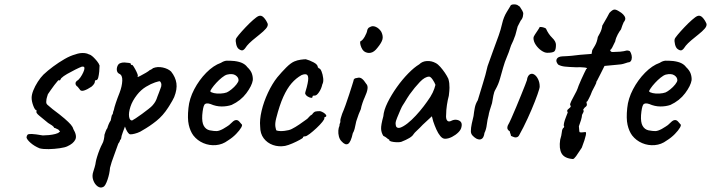

<svg xmlns="http://www.w3.org/2000/svg" viewBox="-20 -661 3192 862"><path d="M158 5Q134 -5 117.5 -19.5Q101 -34 99 -44Q100 -52 103.5 -56Q107 -60 122.5 -59.5Q138 -59 172 -53Q184 -53 199.5 -54.5Q215 -56 228.5 -59.5Q242 -63 246 -68Q251 -69 248 -72.5Q245 -76 241 -80Q237 -81 232 -84Q227 -87 223 -87Q222 -92 213.5 -98Q205 -104 196 -109Q174 -127 157 -141Q140 -155 144 -161Q144 -165 144 -165.5Q144 -166 144 -166Q137 -166 129.5 -186Q122 -206 122 -222Q122 -236 129.5 -255Q137 -274 149.5 -293.5Q162 -313 175 -326Q194 -344 219 -362.5Q244 -381 270 -396Q296 -411 319 -417Q335 -423 351.5 -423Q368 -423 379 -417Q388 -415 397.5 -406Q407 -397 415.5 -386.5Q424 -376 427 -367Q427 -355 425.5 -339.5Q424 -324 421 -312.5Q418 -301 411 -301Q411 -301 408.5 -300.5Q406 -300 406 -295Q406 -285 391 -272Q372 -259 357 -254.5Q342 -250 337 -261Q333 -265 331 -268.5Q329 -272 325 -274Q325 -274 322 -277.5Q319 -281 319 -287Q319 -291 322 -294.5Q325 -298 325 -298Q333 -302 341 -313.5Q349 -325 354 -336.5Q359 -348 359 -353Q359 -359 357.5 -360.5Q356 -362 348 -362Q337 -358 318 -348.5Q299 -339 281.5 -329Q264 -319 255 -310Q251 -303 250 -301.5Q249 -300 245 -300Q245 -304 239 -297.5Q233 -291 224 -279Q215 -267 207 -255.5Q199 -244 195 -238Q194 -234 191 -225Q188 -216 188 -208Q186 -197 192.5 -191Q199 -185 216 -171Q251 -145 270 -128.5Q289 -112 298 -101.5Q307 -91 309 -82Q327 -52 318 -34Q309 -16 282 -4Q272 1 248 4.5Q224 8 199 8.5Q174 9 158 5Z M444 178Q431 185 418 175.5Q405 166 398.5 147.5Q392 129 399 109Q401 103 405 89.5Q409 76 410 66Q411 59 416 42.5Q421 26 427.5 10Q434 -6 438 -13Q444 -23 446.5 -36Q449 -49 449 -56Q451 -63 454.5 -72Q458 -81 462 -86Q464 -94 468 -103.5Q472 -113 477 -120Q479 -127 480.5 -137Q482 -147 486 -148Q487 -152 487.5 -156Q488 -160 491 -167Q493 -178 500 -199Q507 -220 517 -245Q528 -274 529 -299Q530 -324 515 -330Q507 -334 505 -343.5Q503 -353 507 -363.5Q511 -374 519 -377Q528 -381 539 -380.5Q550 -380 559 -378.5Q568 -377 567 -375Q567 -370 572 -369Q574 -372 580.5 -361.5Q587 -351 593 -338.5Q599 -326 599 -321Q597 -317 597 -316.5Q597 -316 601 -316Q601 -316 612 -321.5Q623 -327 635.5 -334.5Q648 -342 652 -346Q652 -346 657.5 -348.5Q663 -351 667 -355Q687 -363 710.5 -358Q734 -353 748 -340Q768 -315 772 -287.5Q776 -260 762 -225Q760 -220 753.5 -208.5Q747 -197 741 -187.5Q735 -178 735 -178Q712 -142 682 -118Q652 -94 620 -76Q610 -69 597 -64.5Q584 -60 574 -58.5Q564 -57 561 -59Q550 -67 541 -93Q536 -80 531.5 -67.5Q527 -55 526 -51Q525 -44 524 -39.5Q523 -35 519 -32Q519 -32 518 -28Q517 -24 511 -16Q501 13 493.5 32.5Q486 52 481.5 66Q477 80 474 92Q472 119 462.5 146.5Q453 174 444 178ZM573 -120Q577 -122 589.5 -130Q602 -138 617.5 -149.5Q633 -161 646.5 -171.5Q660 -182 665 -188Q673 -197 678 -206Q683 -215 687 -228Q690 -236 694 -246Q698 -256 701 -265Q705 -273 704.5 -281.5Q704 -290 698 -296Q694 -297 676 -291Q658 -285 635.5 -271.5Q613 -258 595 -235Q574 -208 565.5 -181.5Q557 -155 559.5 -137.5Q562 -120 573 -120Z M1003 -30Q979 -12 949.5 -9.5Q920 -7 893 -18.5Q866 -30 848 -53Q834 -72 827.5 -100.5Q821 -129 826 -176Q830 -218 852 -260Q874 -302 906 -334.5Q938 -367 972 -379Q986 -388 998 -388.5Q1010 -389 1033 -387Q1056 -384 1069.5 -377Q1083 -370 1090 -360Q1106 -345 1111 -330Q1116 -315 1115 -301Q1111 -276 1086 -242.5Q1061 -209 1020 -190Q1000 -183 975 -183Q950 -183 925 -194Q904 -201 897.5 -190.5Q891 -180 888 -144Q886 -112 895 -96Q904 -80 921 -76Q942 -72 953 -72.5Q964 -73 981 -82Q994 -90 999 -93Q1004 -96 1008.5 -99.5Q1013 -103 1021 -111Q1027 -117 1031.5 -119.5Q1036 -122 1041 -122Q1048 -122 1054 -115.5Q1060 -109 1064 -104Q1070 -101 1063 -88.5Q1056 -76 1040 -59.5Q1024 -43 1003 -30ZM998 -246Q1007 -250 1019.5 -260Q1032 -270 1041.5 -282Q1051 -294 1051 -301Q1051 -314 1037.5 -323Q1024 -332 999 -326Q989 -323 976 -312.5Q963 -302 951 -289Q939 -276 931.5 -265Q924 -254 924 -251Q927 -246 940.5 -243Q954 -240 970.5 -241Q987 -242 998 -246ZM1052 -441Q1044 -447 1040.5 -462Q1037 -477 1039 -485Q1040 -490 1052.5 -505Q1065 -520 1082.5 -538.5Q1100 -557 1116.5 -571.5Q1133 -586 1141 -589Q1153 -594 1164 -582.5Q1175 -571 1182 -554Q1184 -544 1173.5 -532Q1163 -520 1146.5 -507Q1130 -494 1114 -480.5Q1098 -467 1089 -456Q1079 -440 1071.5 -436Q1064 -432 1052 -441Z M1260 -6Q1231 -1 1205.5 -10Q1180 -19 1164 -40Q1148 -61 1148 -93Q1145 -123 1154.5 -163.5Q1164 -204 1183 -244.5Q1202 -285 1225 -314Q1245 -338 1265 -358Q1285 -378 1301 -385Q1315 -391 1330 -393Q1345 -395 1353 -395Q1369 -391 1388 -381Q1407 -371 1407 -359Q1407 -359 1409.5 -356.5Q1412 -354 1412 -354Q1418 -354 1423.5 -340.5Q1429 -327 1431 -310Q1433 -293 1427 -282Q1423 -263 1412.5 -247.5Q1402 -232 1394 -232Q1390 -232 1386.5 -231.5Q1383 -231 1383 -226Q1383 -221 1376 -222Q1369 -223 1361 -228Q1353 -233 1350 -241Q1350 -246 1353.5 -256.5Q1357 -267 1361 -286Q1367 -314 1360.5 -323Q1354 -332 1334 -324Q1309 -310 1289 -287Q1269 -264 1252 -226.5Q1235 -189 1220 -130Q1214 -107 1216.5 -91.5Q1219 -76 1222 -75Q1236 -71 1257.5 -73.5Q1279 -76 1290 -82Q1306 -90 1323.5 -102Q1341 -114 1356 -125Q1361 -128 1367 -135.5Q1373 -143 1381 -147Q1389 -159 1397 -160.5Q1405 -162 1417 -162Q1425 -160 1433 -155Q1441 -150 1444 -144.5Q1447 -139 1441 -136Q1437 -136 1436.5 -133.5Q1436 -131 1436 -131Q1438 -127 1427.5 -114Q1417 -101 1401 -86Q1385 -71 1370.5 -60Q1356 -49 1350 -49Q1340 -49 1340 -43Q1340 -41 1325.5 -33Q1311 -25 1292.5 -17Q1274 -9 1260 -6Z M1513 -27Q1505 -35 1501.5 -48.5Q1498 -62 1499 -75Q1500 -88 1504 -96Q1504 -104 1506.5 -108.5Q1509 -113 1508 -117Q1507 -121 1510 -131Q1513 -141 1516 -150Q1523 -166 1531.5 -189.5Q1540 -213 1547.5 -236.5Q1555 -260 1560.5 -277Q1566 -294 1567 -298Q1567 -310 1583 -311Q1595 -315 1604.5 -308Q1614 -301 1624 -285Q1632 -277 1630 -262Q1628 -247 1617 -223Q1613 -215 1607.5 -199Q1602 -183 1600 -171Q1596 -163 1590.5 -148.5Q1585 -134 1581 -121Q1579 -116 1577 -105Q1575 -94 1572 -82.5Q1569 -71 1564 -63Q1555 -22 1542.5 -15Q1530 -8 1513 -27ZM1614 -431Q1607 -437 1602.5 -447.5Q1598 -458 1597 -466.5Q1596 -475 1599 -476Q1608 -480 1617.5 -496.5Q1627 -513 1629 -526Q1630 -530 1633 -534Q1636 -538 1640 -539Q1652 -547 1667 -540.5Q1682 -534 1692 -518Q1701 -499 1697 -484Q1693 -469 1675 -447Q1660 -427 1644 -424Q1628 -421 1614 -431Z M1781 -24Q1773 -22 1760 -22.5Q1747 -23 1737.5 -25.5Q1728 -28 1728 -31Q1728 -36 1723 -36Q1723 -36 1716.5 -41.5Q1710 -47 1701 -51Q1692 -65 1691 -82Q1690 -99 1701 -139Q1703 -166 1720 -200.5Q1737 -235 1761.5 -269.5Q1786 -304 1813 -331.5Q1840 -359 1862 -372Q1876 -386 1897 -387Q1918 -388 1936 -378Q1946 -373 1957 -360.5Q1968 -348 1977.5 -334Q1987 -320 1993 -307Q1996 -296 1997 -287.5Q1998 -279 1998 -267Q1998 -255 1995 -231Q1990 -213 1986.5 -189.5Q1983 -166 1983 -147Q1981 -128 1987.5 -120Q1994 -112 2007 -119Q2019 -125 2031 -123Q2043 -121 2049 -113.5Q2055 -106 2052 -92Q2050 -79 2038 -67Q2026 -55 2009.5 -46.5Q1993 -38 1978 -38Q1967 -38 1957 -50Q1947 -62 1939 -80Q1931 -98 1925 -116L1919 -139L1878 -101Q1865 -87 1852.5 -75.5Q1840 -64 1837 -59Q1832 -50 1818 -41.5Q1804 -33 1781 -24ZM1792 -95Q1809 -105 1828 -123Q1847 -141 1865 -162.5Q1883 -184 1897 -204Q1914 -227 1922.5 -245Q1931 -263 1935 -280Q1931 -291 1922.5 -303.5Q1914 -316 1907 -317Q1888 -317 1865 -293Q1842 -269 1819 -237Q1815 -232 1808.5 -221Q1802 -210 1796 -200.5Q1790 -191 1788 -188Q1785 -184 1777.5 -167Q1770 -150 1763 -132.5Q1756 -115 1756 -109Q1756 -103 1757.5 -96Q1759 -89 1767 -87Q1775 -85 1792 -95Z M2118 -39Q2108 -45 2101 -53Q2094 -61 2094 -72Q2094 -87 2098 -105.5Q2102 -124 2106 -140Q2108 -158 2111.5 -176.5Q2115 -195 2125 -211Q2136 -249 2148 -286.5Q2160 -324 2169 -364Q2182 -401 2192.5 -429.5Q2203 -458 2219 -502Q2228 -527 2234.5 -555.5Q2241 -584 2255 -607Q2261 -616 2264.5 -622.5Q2268 -629 2272 -635Q2273 -639 2279.5 -640.5Q2286 -642 2294.5 -641Q2303 -640 2307 -635Q2310 -636 2315 -629Q2320 -622 2325 -613Q2330 -604 2329 -598Q2329 -594 2327.5 -587Q2326 -580 2322 -574Q2318 -570 2314.5 -562.5Q2311 -555 2304 -542Q2300 -529 2297 -515.5Q2294 -502 2289 -491Q2285 -479 2279.5 -468Q2274 -457 2272 -450Q2265 -427 2255.5 -405Q2246 -383 2239 -358Q2232 -334 2225 -308.5Q2218 -283 2205 -260Q2198 -249 2195 -232Q2192 -215 2189 -198Q2183 -180 2178.5 -164.5Q2174 -149 2174 -145Q2168 -123 2165.5 -101.5Q2163 -80 2155 -64Q2154 -54 2150 -46Q2146 -38 2138 -35.5Q2130 -33 2118 -39Z M2294 -44Q2290 -44 2282 -47.5Q2274 -51 2274 -51Q2274 -55 2271.5 -61Q2269 -67 2269 -71Q2262 -75 2259 -81Q2256 -87 2260 -98Q2266 -108 2276 -130.5Q2286 -153 2297.5 -180.5Q2309 -208 2319.5 -234Q2330 -260 2337.5 -279Q2345 -298 2346 -302Q2346 -306 2348.5 -313.5Q2351 -321 2357 -326Q2367 -333 2377.5 -327Q2388 -321 2395.5 -306Q2403 -291 2403 -272Q2403 -265 2393 -236.5Q2383 -208 2366.5 -169Q2350 -130 2330 -90Q2315 -61 2310 -52.5Q2305 -44 2294 -44ZM2437 -424Q2425 -424 2410.5 -434Q2396 -444 2385.5 -459.5Q2375 -475 2375 -491Q2375 -496 2382 -506.5Q2389 -517 2396 -527.5Q2403 -538 2403 -540Q2411 -540 2417.5 -538.5Q2424 -537 2431 -533Q2442 -508 2459 -491.5Q2476 -475 2476 -460Q2476 -438 2469.5 -431Q2463 -424 2437 -424Z M2552 53Q2514 50 2501.5 28Q2489 6 2495 -34Q2501 -53 2502.5 -68.5Q2504 -84 2511 -88Q2511 -88 2512.5 -91Q2514 -94 2511 -97Q2511 -110 2520 -133Q2522 -139 2525.5 -147.5Q2529 -156 2529 -156Q2524 -164 2529 -169Q2534 -174 2539.5 -178.5Q2545 -183 2540 -189Q2538 -193 2545 -207.5Q2552 -222 2561 -238Q2570 -254 2573 -263Q2573 -265 2578 -277Q2583 -289 2590 -305Q2597 -321 2603.5 -334Q2610 -347 2612 -351Q2622 -356 2604 -358Q2586 -360 2566 -359Q2535 -360 2516.5 -362Q2498 -364 2486 -371Q2474 -385 2479.5 -396Q2485 -407 2505 -408Q2518 -409 2525.5 -409Q2533 -409 2545.5 -410.5Q2558 -412 2585 -415L2636 -419L2639 -436Q2647 -449 2651.5 -457Q2656 -465 2659 -474Q2662 -483 2664 -495Q2664 -495 2673 -511.5Q2682 -528 2684 -546Q2696 -566 2705 -582.5Q2714 -599 2716 -603Q2729 -617 2737.5 -618Q2746 -619 2761 -609Q2770 -604 2777.5 -596.5Q2785 -589 2787 -580.5Q2789 -572 2780 -561Q2778 -557 2774 -546.5Q2770 -536 2768 -529Q2762 -522 2753.5 -506.5Q2745 -491 2742 -475Q2734 -458 2728.5 -447.5Q2723 -437 2719 -437Q2721 -427 2731 -427.5Q2741 -428 2764 -429Q2783 -431 2790.5 -433.5Q2798 -436 2808 -431Q2813 -424 2815.5 -413.5Q2818 -403 2815.5 -394Q2813 -385 2806 -382Q2801 -382 2785.5 -376.5Q2770 -371 2747 -370L2694 -365L2677 -331Q2670 -318 2665 -307.5Q2660 -297 2658 -295Q2658 -289 2651.5 -277Q2645 -265 2638 -251Q2632 -234 2624.5 -220Q2617 -206 2617 -206Q2613 -206 2613 -200Q2618 -188 2610 -182Q2605 -179 2601.5 -173.5Q2598 -168 2598 -168Q2602 -164 2599.5 -158Q2597 -152 2593 -145Q2593 -137 2588.5 -122Q2584 -107 2579 -94Q2580 -76 2581 -71Q2582 -66 2586 -67Q2591 -66 2596.5 -67Q2602 -68 2606 -68Q2621 -74 2592 2Q2576 27 2566.5 40Q2557 53 2552 53Z M2973 -30Q2949 -12 2919.5 -9.5Q2890 -7 2863 -18.5Q2836 -30 2818 -53Q2804 -72 2797.5 -100.5Q2791 -129 2796 -176Q2800 -218 2822 -260Q2844 -302 2876 -334.5Q2908 -367 2942 -379Q2956 -388 2968 -388.5Q2980 -389 3003 -387Q3026 -384 3039.5 -377Q3053 -370 3060 -360Q3076 -345 3081 -330Q3086 -315 3085 -301Q3081 -276 3056 -242.5Q3031 -209 2990 -190Q2970 -183 2945 -183Q2920 -183 2895 -194Q2874 -201 2867.5 -190.5Q2861 -180 2858 -144Q2856 -112 2865 -96Q2874 -80 2891 -76Q2912 -72 2923 -72.5Q2934 -73 2951 -82Q2964 -90 2969 -93Q2974 -96 2978.5 -99.5Q2983 -103 2991 -111Q2997 -117 3001.5 -119.5Q3006 -122 3011 -122Q3018 -122 3024 -115.5Q3030 -109 3034 -104Q3040 -101 3033 -88.5Q3026 -76 3010 -59.5Q2994 -43 2973 -30ZM2968 -246Q2977 -250 2989.5 -260Q3002 -270 3011.5 -282Q3021 -294 3021 -301Q3021 -314 3007.5 -323Q2994 -332 2969 -326Q2959 -323 2946 -312.5Q2933 -302 2921 -289Q2909 -276 2901.5 -265Q2894 -254 2894 -251Q2897 -246 2910.5 -243Q2924 -240 2940.5 -241Q2957 -242 2968 -246ZM3022 -441Q3014 -447 3010.5 -462Q3007 -477 3009 -485Q3010 -490 3022.5 -505Q3035 -520 3052.5 -538.5Q3070 -557 3086.5 -571.5Q3103 -586 3111 -589Q3123 -594 3134 -582.5Q3145 -571 3152 -554Q3154 -544 3143.5 -532Q3133 -520 3116.5 -507Q3100 -494 3084 -480.5Q3068 -467 3059 -456Q3049 -440 3041.5 -436Q3034 -432 3022 -441Z"/></svg>

Font: Caveat Medium
Style: Regular
Weight: 500
Designer: Pablo Impallari
Foundry: Pablo Impallari
Version: Version 2.000